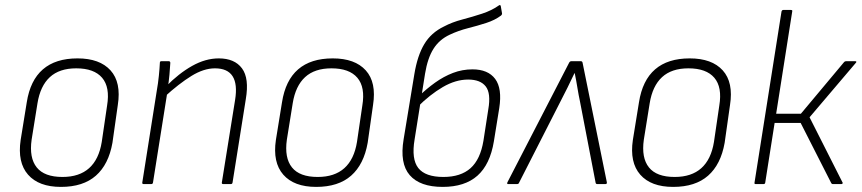

<svg xmlns="http://www.w3.org/2000/svg" viewBox="-20 -722 3379 753"><path d="M219 11Q132 11 90 -37Q48 -85 61 -173L85 -321Q112 -493 284 -493Q371 -493 413.5 -446Q456 -399 442 -310L421 -162Q406 -77 356 -33Q306 11 219 11ZM225 -28Q291 -28 329.5 -62.5Q368 -97 379 -165L400 -308Q412 -380 380.5 -417Q349 -454 279 -454Q213 -454 175.5 -419.5Q138 -385 127 -317L104 -174Q94 -103 124 -65.5Q154 -28 225 -28Z M856 0Q849 0 850 -6L902 -330Q922 -454 823 -454Q779 -454 730.5 -424Q682 -394 625 -342L630 -382Q681 -434 733.5 -463.5Q786 -493 838 -493Q900 -493 929 -454Q958 -415 944 -333L892 -6Q891 0 885 0ZM544 0Q537 0 538 -6L595 -367Q600 -395 603 -424.5Q606 -454 607 -476Q607 -482 613 -482H642Q647 -482 648 -476Q647 -456 644.5 -428.5Q642 -401 638 -377L637 -365L580 -6Q579 0 573 0Z M1220 11Q1133 11 1091 -37Q1049 -85 1062 -173L1086 -321Q1113 -493 1285 -493Q1372 -493 1414.5 -446Q1457 -399 1443 -310L1422 -162Q1407 -77 1357 -33Q1307 11 1220 11ZM1226 -28Q1292 -28 1330.5 -62.5Q1369 -97 1380 -165L1401 -308Q1413 -380 1381.5 -417Q1350 -454 1280 -454Q1214 -454 1176.5 -419.5Q1139 -385 1128 -317L1105 -174Q1095 -103 1125 -65.5Q1155 -28 1226 -28Z M1716 11Q1627 11 1587 -35Q1547 -81 1563 -176L1605 -431Q1617 -504 1644 -549Q1671 -594 1721 -618Q1753 -635 1793 -645.5Q1833 -656 1871 -668.5Q1909 -681 1937 -701Q1940 -703 1941.5 -702Q1943 -701 1944 -698L1949 -669Q1949 -664 1945 -661Q1921 -643 1887 -632Q1853 -621 1815.5 -611.5Q1778 -602 1744 -586Q1703 -567 1680 -530.5Q1657 -494 1647 -433L1606 -175Q1593 -98 1620.5 -63Q1648 -28 1719 -28Q1787 -28 1825.5 -62.5Q1864 -97 1876 -170L1895 -293Q1906 -356 1885 -383Q1864 -410 1816 -410Q1767 -410 1716.5 -380.5Q1666 -351 1617 -302L1623 -345Q1653 -374 1686.5 -398Q1720 -422 1756.5 -436Q1793 -450 1833 -450Q1894 -450 1922 -412.5Q1950 -375 1938 -298L1917 -168Q1902 -77 1852.5 -33Q1803 11 1716 11Z M1973 0Q1967 0 1970 -7L2212 -476Q2215 -482 2221 -482H2258Q2264 -482 2265 -475L2360 -7Q2361 0 2354 0H2323Q2317 0 2316 -5L2255 -322Q2249 -350 2244.5 -378Q2240 -406 2234 -435H2233Q2220 -407 2205.5 -378Q2191 -349 2176 -320L2015 -4Q2013 0 2008 0Z M2620 11Q2533 11 2491 -37Q2449 -85 2462 -173L2486 -321Q2513 -493 2685 -493Q2772 -493 2814.5 -446Q2857 -399 2843 -310L2822 -162Q2807 -77 2757 -33Q2707 11 2620 11ZM2626 -28Q2692 -28 2730.5 -62.5Q2769 -97 2780 -165L2801 -308Q2813 -380 2781.5 -417Q2750 -454 2680 -454Q2614 -454 2576.5 -419.5Q2539 -385 2528 -317L2505 -174Q2495 -103 2525 -65.5Q2555 -28 2626 -28Z M3334 -482Q3338 -482 3338.5 -480Q3339 -478 3336 -475L3155 -262L3284 -7Q3286 -5 3284.5 -2.5Q3283 0 3280 0H3246Q3242 0 3240 -4L3120 -240H3018L2981 -5Q2980 0 2974 0H2944Q2938 0 2939 -5L3045 -677Q3047 -683 3052 -683H3081Q3089 -683 3087 -677L3024 -276H3121L3290 -478Q3293 -482 3298 -482Z"/></svg>

Font: Sofia Sans Semi Condensed ExtraLight
Style: Italic
Weight: 250
Italic angle: -9°
Version: Version 4.100